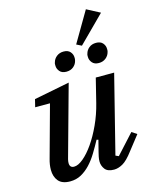

<svg xmlns="http://www.w3.org/2000/svg" viewBox="-134 -994 853 1090"><g transform="rotate(-15 293.0 -448.5)"><path d="M141 12Q94 12 72.5 -13.5Q51 -39 51 -80Q51 -95 53.5 -111Q56 -127 61 -144L144 -446H57L68 -491L277 -532L161 -113Q158 -101 158 -91Q158 -63 184 -63Q208 -63 238.5 -88.5Q269 -114 299 -157Q329 -200 355.5 -257.5Q382 -315 398 -379L433 -520H541L426 -63L444 -55L548 -169L578 -149L513 -66Q477 -18 450 -3Q423 12 399 12Q361 12 345.5 -8.5Q330 -29 330 -54Q330 -67 333 -82Q336 -97 339 -108L356 -175L346 -178Q326 -141 305 -106.5Q284 -72 259.5 -46Q235 -20 206 -4Q177 12 141 12ZM281 -595Q255 -595 242 -610.5Q229 -626 229 -644Q229 -649 229 -653.5Q229 -658 231 -663Q236 -683 253 -696.5Q270 -710 294 -710Q320 -710 333 -695Q346 -680 346 -661Q346 -657 346 -652.5Q346 -648 344 -642Q339 -622 322.5 -608.5Q306 -595 281 -595ZM472 -595Q446 -595 433 -610.5Q420 -626 420 -644Q420 -649 420 -653.5Q420 -658 422 -663Q427 -683 443.5 -696.5Q460 -710 485 -710Q511 -710 524 -695Q537 -680 537 -661Q537 -657 537 -652.5Q537 -648 535 -642Q530 -622 513 -608.5Q496 -595 472 -595ZM374 -730 479 -909 557 -868 404 -715Z"/></g></svg>

Font: IBM Plex Serif Medm
Style: Italic
Weight: 500
Italic angle: -14°
Designer: Mike Abbink, Paul van der Laan, Pieter van Rosmalen
Foundry: Bold Monday
Version: Version 3.001